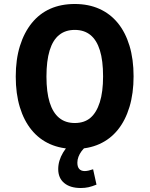

<svg xmlns="http://www.w3.org/2000/svg" viewBox="-20 -736 750 963"><path d="M355 11Q286 11 231.5 -13Q177 -37 138.5 -84Q100 -131 79.5 -198.5Q59 -266 59 -352Q59 -438 80 -505.5Q101 -573 139.5 -620.5Q178 -668 232 -692Q286 -716 355 -716Q424 -716 478.5 -691.5Q533 -667 571 -620.5Q609 -574 629.5 -506.5Q650 -439 650 -353Q650 -268 629.5 -200Q609 -132 571 -85Q533 -38 478.5 -13.5Q424 11 355 11ZM355 -119Q403 -119 433.5 -145Q464 -171 480.5 -223Q497 -275 497 -353Q497 -432 481 -483.5Q465 -535 433.5 -560.5Q402 -586 355 -586Q308 -586 276.5 -560.5Q245 -535 229 -483Q213 -431 213 -352Q213 -274 229 -222.5Q245 -171 276.5 -145Q308 -119 355 -119ZM385 207Q332 207 302 182Q272 157 272 112Q272 70 296.5 29Q321 -12 364 -42L410 0Q398 10 388.5 23Q379 36 373.5 50.5Q368 65 368 80Q368 101 377.5 111.5Q387 122 405 122Q414 122 424.5 119.5Q435 117 447 113L464 190Q442 199 424 203Q406 207 385 207Z"/></svg>

Font: Nunito Sans 7pt Condensed ExtraBold
Style: Regular
Weight: 800
Width: 3
Designer: Vernon Adams
Foundry: Vernon Adams
Version: Version 3.101;gftools[0.9.27]